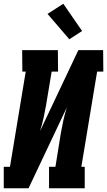

<svg xmlns="http://www.w3.org/2000/svg" viewBox="-30 -1002 570 1022"><path d="M-10 0V-114H23L107 -621H89L88 -735H278L279 -621H245L215 -441Q209 -407 201.5 -372.5Q194 -338 183 -304L387 -735H519L520 -621H487L403 -114H421V0H231V-114H265L294 -294Q300 -328 307.5 -362.5Q315 -397 326 -431L122 0ZM339 -793 223 -928 307 -982 407 -837Z"/></svg>

Font: Iosevka Curly Slab Heavy
Style: Italic
Weight: 900
Italic angle: -9°
Monospace: yes
Designer: Belleve Invis
Foundry: Belleve Invis
Version: Version 22.1.2; ttfautohint (v1.8.4)